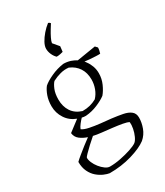

<svg xmlns="http://www.w3.org/2000/svg" viewBox="-224 -794 938 1094"><g transform="rotate(-30 245.5 -246.5)"><path d="M161 212Q146 210 125 201Q104 192 84 175Q64 158 51 131Q38 104 38 67Q50 55 70.5 38.5Q91 22 113.5 4Q136 -14 156 -28Q128 -37 107.5 -53Q87 -69 84 -96L155 -150Q112 -166 88 -203Q64 -240 64 -284Q64 -321 74.5 -350.5Q85 -380 100 -399Q120 -417 160 -435.5Q200 -454 243 -460Q266 -460 289 -453Q309 -446 325 -436L448 -456L461 -442Q461 -434 459 -424Q457 -414 454 -405Q444 -404 425 -405Q406 -406 386 -407.5Q366 -409 354 -411L359 -405L363 -399Q376 -382 384 -360Q392 -338 392 -313Q392 -277 377.5 -244.5Q363 -212 345 -191Q323 -174 285 -158Q247 -142 207 -139Q193 -139 181 -142Q171 -132 158.5 -116Q146 -100 142 -88Q157 -77 188.5 -70.5Q220 -64 257 -60Q294 -56 325 -53Q365 -48 396 -42Q427 -36 445.5 -21.5Q464 -7 464 21Q464 53 451.5 87Q439 121 411 145Q375 172 307 192Q239 212 161 212ZM204 -172Q231 -172 253 -177.5Q275 -183 297 -195Q317 -216 327.5 -244.5Q338 -273 338 -303Q338 -347 317.5 -378.5Q297 -410 259 -426Q232 -429 205 -422Q178 -415 151 -401Q139 -389 128 -362.5Q117 -336 117 -297Q117 -252 138.5 -219Q160 -186 204 -172ZM181 180Q215 180 252.5 172.5Q290 165 321.5 154.5Q353 144 367 134Q378 126 388 104.5Q398 83 402.5 59Q407 35 405 17Q394 10 366 5Q338 0 303.5 -4Q269 -8 236.5 -11.5Q204 -15 184 -20Q164 -3 143 16.5Q122 36 107.5 51Q93 66 92 70Q91 84 99 103Q107 122 121 139.5Q135 157 151 168.5Q167 180 181 180ZM231 -514Q218 -526 209.5 -545Q201 -564 201 -583Q201 -601 213 -623Q225 -645 244 -667Q263 -689 284 -705Q288 -705 293 -701Q298 -697 298 -696Q291 -685 279 -665.5Q267 -646 257 -625.5Q247 -605 246 -594L278 -556Q277 -550 276 -537.5Q275 -525 274 -521Q267 -519 255.5 -516.5Q244 -514 231 -514Z"/></g></svg>

Font: Labrada Light
Style: Regular
Weight: 300
Designer: Mercedes Jáuregui
Foundry: Omnibus-Type Team
Version: Version 1.000; ttfautohint (v1.8.4.7-5d5b)